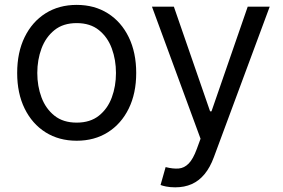

<svg xmlns="http://www.w3.org/2000/svg" viewBox="-20 -573 1173 797"><path d="M298.3 11.2Q224.6 11.2 168.9 -23.9Q113.3 -59.1 82.3 -122.3Q51.3 -185.5 51.3 -270Q51.3 -355.5 82.3 -418.9Q113.3 -482.4 168.9 -517.6Q224.6 -552.7 298.3 -552.7Q372.1 -552.7 427.7 -517.6Q483.4 -482.4 514.4 -418.7Q545.4 -355 545.4 -270Q545.4 -185.5 514.4 -122.3Q483.4 -59.1 427.7 -23.9Q372.1 11.2 298.3 11.2ZM298.3 -64Q354.5 -64 390.6 -92.8Q426.8 -121.6 444.1 -168.5Q461.4 -215.3 461.4 -270Q461.4 -324.7 444.1 -371.8Q426.8 -418.9 390.6 -448Q354.5 -477.1 298.3 -477.1Q242.2 -477.1 206.1 -448Q169.9 -418.9 152.3 -371.8Q134.8 -324.7 134.8 -270Q134.8 -215.3 152.3 -168.5Q169.9 -121.6 206.1 -92.8Q242.2 -64 298.3 -64ZM707.5 204.6Q686 204.6 669.4 201.2Q652.8 197.8 646.5 194.8L667.5 120.6Q698.2 128.4 721.7 126.5Q745.1 124.5 763.4 105.7Q781.7 86.9 796.9 45.4L812.5 2.9L610.8 -545.4H701.7L852.1 -110.8H857.9L1008.3 -545.4H1099.6L867.7 79.6Q852.1 122.1 829.1 149.9Q806.2 177.7 775.9 191.2Q745.6 204.6 707.5 204.6Z"/></svg>

Font: Sahel VF Regular
Style: Regular
Weight: 400
Foundry: Saber Rastikerdar (saber.rastikerdar@gmail.com)
Version: Version 3.4.0